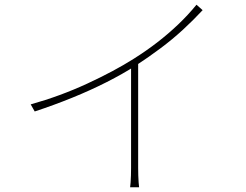

<svg xmlns="http://www.w3.org/2000/svg" viewBox="-20 -776 1040 813"><path d="M110 -334Q235 -369 349.5 -422Q464 -475 546 -527Q600 -561 646.5 -597Q693 -633 734.5 -672.5Q776 -712 812 -756L838 -733Q798 -690 754.5 -650Q711 -610 661 -572.5Q611 -535 553 -497Q500 -463 432 -428.5Q364 -394 286.5 -362.5Q209 -331 127 -304ZM535 -509 565 -527V-65Q565 -50 565.5 -33.5Q566 -17 567 -3.5Q568 10 569 17H531Q532 10 533 -3.5Q534 -17 534.5 -33.5Q535 -50 535 -65Z"/></svg>

Font: Noto Sans JP
Style: Regular
Weight: 100
Designer: Ryoko NISHIZUKA 西塚涼子 (kana, bopomofo & ideographs); Paul D. Hunt (Latin, Greek & Cyrillic); Sandoll Communications 산돌커뮤니
Foundry: Adobe
Version: Version 2.004;hotconv 1.0.118;makeotfexe 2.5.65603